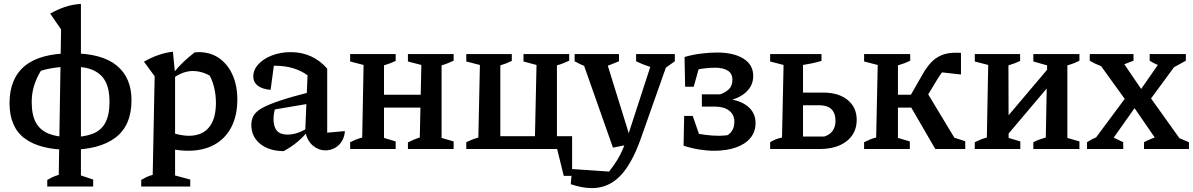

<svg xmlns="http://www.w3.org/2000/svg" viewBox="-20 -766 6132 987"><path d="M336 4Q186 4 107.5 -54Q29 -112 29 -236Q29 -362 107.5 -427Q186 -492 348 -492Q503 -492 579.5 -429.5Q656 -367 656 -251Q656 -121 573.5 -58.5Q491 4 336 4ZM342 -61Q411 -61 455.5 -78Q500 -95 521.5 -135Q543 -175 543 -244Q543 -306 523 -345.5Q503 -385 460.5 -404.5Q418 -424 349 -424Q324 -424 294.5 -421.5Q265 -419 238 -414Q211 -409 190 -402Q167 -364 155 -325Q143 -286 143 -241Q143 -174 165 -135Q187 -96 231 -78.5Q275 -61 342 -61ZM223 193V159Q235 152 249 145Q263 138 282 133L294 -615L238 -696Q275 -717 313 -730Q351 -743 396 -746V136L459 157V193Z M947 9Q912 9 871.5 2Q831 -5 787 -19L807 -102Q854 -85 889 -76.5Q924 -68 951 -68Q1019 -68 1054.5 -111.5Q1090 -155 1090 -237Q1090 -281 1079.5 -321.5Q1069 -362 1047 -397L1099 -349Q1037 -401 971 -401Q922 -401 871 -365L870 -389Q896 -422 923.5 -448Q951 -474 981 -497Q987 -497 991.5 -497.5Q996 -498 1001 -498Q1062 -498 1106.5 -467Q1151 -436 1175.5 -381Q1200 -326 1200 -255Q1200 -171 1169 -112Q1138 -53 1081.5 -22Q1025 9 947 9ZM706 193V159Q718 152 731.5 145Q745 138 765 133L775 -374L720 -449Q757 -470 794 -483Q831 -496 869 -500L880 -386V136L958 157V193Z M1652 7Q1618 7 1589 -17Q1560 -41 1549 -89L1561 -379Q1493 -428 1394 -428Q1377 -428 1360 -426Q1343 -424 1327 -421L1391 -452L1371 -304Q1327 -308 1304.5 -326Q1282 -344 1282 -372Q1282 -407 1308 -435.5Q1334 -464 1378 -481Q1422 -498 1475 -498Q1532 -498 1579.5 -476Q1627 -454 1662 -413V-84L1753 -92Q1751 -62 1737 -39.5Q1723 -17 1700.5 -5Q1678 7 1652 7ZM1438 11Q1362 10 1317 -27Q1272 -64 1272 -124Q1272 -152 1284.5 -173Q1297 -194 1330 -212Q1363 -230 1423.5 -250Q1484 -270 1579 -294V-235L1361 -198L1396 -214Q1391 -199 1388.5 -183.5Q1386 -168 1386 -154Q1386 -114 1403.5 -94Q1421 -74 1458 -74Q1484 -74 1511.5 -83.5Q1539 -93 1570 -113V-99Q1542 -65 1510.5 -38Q1479 -11 1438 11Z M2077 0V-34Q2091 -41 2107 -48Q2123 -55 2138 -59L2146 -432L2077 -450V-488H2312V-454Q2297 -447 2282 -441Q2267 -435 2250 -430V-57L2312 -39V0ZM1780 0V-35Q1794 -42 1808.5 -48Q1823 -54 1842 -59L1849 -432L1780 -450V-488H2014V-453Q2000 -446 1985 -440.5Q1970 -435 1954 -430V-57L2014 -39V0ZM1905 -213V-279H2198V-213Z M2843 -66H2921V138H2878L2844 0H2377V-35Q2392 -42 2406.5 -48Q2421 -54 2439 -59L2447 -432L2377 -450V-488H2611V-453Q2597 -446 2583 -440.5Q2569 -435 2552 -430V-66H2730L2738 -432L2671 -450V-488H2906V-454Q2891 -447 2876 -441Q2861 -435 2843 -430Z M2914 181 2921 103 3111 116Q3136 84 3153 56.5Q3170 29 3183 -2.5Q3196 -34 3210 -75L3341 -478H3424L3274 -53Q3228 77 3167.5 139Q3107 201 3023 201Q2998 201 2971 196Q2944 191 2914 181ZM3131 -7 2965 -478H3089L3229 -27ZM3052 -407Q3021 -413 2991.5 -424Q2962 -435 2934 -451V-488H3162V-451ZM3387 -407Q3352 -413 3317 -424Q3282 -435 3250 -451V-488H3449V-451Z M3651 9Q3616 9 3574.5 2.5Q3533 -4 3494 -17L3519 -88Q3566 -78 3604 -73Q3642 -68 3676 -68Q3689 -68 3699.5 -69Q3710 -70 3720 -71Q3736 -81 3745.5 -98Q3755 -115 3755 -140Q3755 -177 3728 -197.5Q3701 -218 3656 -218H3588V-281H3682Q3708 -290 3726.5 -307Q3745 -324 3745 -356Q3745 -388 3721 -403Q3697 -418 3656 -418Q3627 -418 3594 -413.5Q3561 -409 3521 -399L3499 -473Q3543 -486 3588 -491Q3633 -496 3666 -496Q3752 -496 3802 -464.5Q3852 -433 3852 -376Q3852 -324 3812 -289.5Q3772 -255 3707 -246L3711 -259Q3784 -252 3824 -219Q3864 -186 3864 -134Q3864 -88 3837 -56Q3810 -24 3762 -7.5Q3714 9 3651 9ZM3595 -15 3494 -17 3497 -170H3541ZM3502 -320 3499 -473H3589L3546 -320Z M3939 0V-35Q3950 -42 3965 -48.5Q3980 -55 4000 -59L4008 -432L3939 -450V-488H4203V-453Q4180 -446 4157 -441Q4134 -436 4108 -432V-64H4217Q4246 -73 4260.5 -94Q4275 -115 4275 -144Q4275 -225 4191 -225H4060V-290H4213Q4291 -290 4337.5 -252Q4384 -214 4384 -150Q4384 -81 4332.5 -40.5Q4281 0 4193 0Z M4422 0V-35Q4436 -42 4451.5 -48.5Q4467 -55 4484 -59L4492 -432L4422 -450V-488H4659V-454Q4631 -440 4596 -430V-57L4657 -39V0ZM4548 -213V-279H4712V-213ZM4788 0 4647 -243 4734 -310 4900 -35 4877 -61 4942 -40V0ZM4718 -225 4642 -243 4725 -388Q4744 -421 4766.5 -445Q4789 -469 4819.5 -482Q4850 -495 4893 -495Q4899 -495 4906 -495Q4913 -495 4920 -494V-383L4804 -396L4848 -423Q4837 -414 4823.5 -395.5Q4810 -377 4797 -356Z M5117 -23 5111 -110 5414 -468V-374ZM4991 0V-35Q5005 -42 5019.5 -48Q5034 -54 5053 -59L5060 -432L4991 -450V-488H5224V-453Q5210 -446 5195.5 -440.5Q5181 -435 5164 -430L5165 -57L5225 -39V0ZM5292 0V-35Q5307 -43 5324 -49Q5341 -55 5356 -59L5363 -430L5292 -450V-488H5529V-454Q5503 -440 5467 -430V-57L5529 -39V0Z M5600 -10V-40L5779 -281H5882L6052 -43V-10H5950L5795 -235H5830L5671 -10ZM5568 0V-35Q5613 -65 5668 -76L5754 -35V0ZM5861 0V-35Q5893 -52 5926 -62.5Q5959 -73 5992 -77L6092 -35V0ZM5698 -412Q5665 -417 5636.5 -427.5Q5608 -438 5582 -454V-488H5807V-454ZM5776 -238 5623 -450V-478H5731L5863 -284H5829L5964 -478H6037V-450L5881 -238ZM6000 -412Q5970 -418 5942.5 -428Q5915 -438 5890 -454V-488H6076V-454Z"/></svg>

Font: Piazzolla 24pt SemiBold
Style: Regular
Weight: 600
Designer: Juan Pablo del Peral
Foundry: Huerta Tipografica
Version: Version 2.005